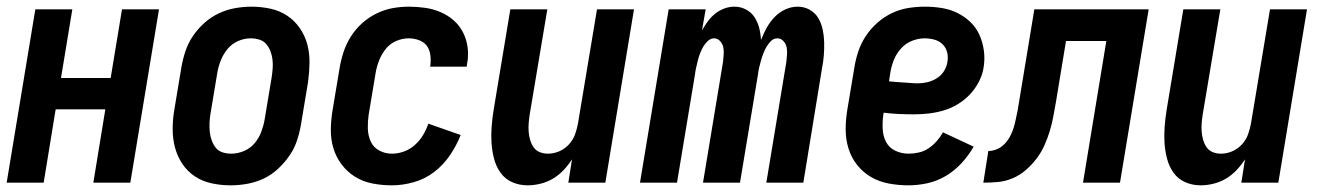

<svg xmlns="http://www.w3.org/2000/svg" viewBox="-24 -548 3963 576"><path d="M-4 0 82 -520H193L159 -314H308L342 -520H453L367 0H256L292 -220H143L107 0Z M668 8Q639 8 611 2Q583 -4 560.5 -19Q538 -34 523 -56.5Q508 -79 501 -105.5Q494 -132 494 -161Q494 -190 499 -219L520 -345Q524 -369 532 -393.5Q540 -418 554.5 -439.5Q569 -461 589 -479Q609 -497 632.5 -508Q656 -519 681 -523.5Q706 -528 730 -528Q759 -528 787 -522Q815 -516 837.5 -501Q860 -486 875.5 -463.5Q891 -441 898 -414.5Q905 -388 904.5 -359Q904 -330 900 -301L879 -175Q875 -151 867 -126.5Q859 -102 844 -80.5Q829 -59 809.5 -41Q790 -23 766.5 -12Q743 -1 717.5 3.5Q692 8 668 8ZM670 -87Q689 -87 708 -95Q727 -103 740 -118.5Q753 -134 760 -153Q767 -172 770 -190L791 -316Q793 -329 794 -342.5Q795 -356 793.5 -369Q792 -382 787.5 -394Q783 -406 775 -415.5Q767 -425 754.5 -429Q742 -433 728 -433Q709 -433 690.5 -425Q672 -417 659 -401.5Q646 -386 638.5 -367Q631 -348 628 -330L607 -204Q605 -191 604.5 -177.5Q604 -164 605.5 -151Q607 -138 611.5 -126Q616 -114 623.5 -104.5Q631 -95 643.5 -91Q656 -87 670 -87Z M1152 8Q1122 8 1093.5 2.5Q1065 -3 1041.5 -17.5Q1018 -32 1001 -54.5Q984 -77 976 -104Q968 -131 968.5 -160.5Q969 -190 974 -219L995 -345Q999 -369 1007 -393Q1015 -417 1029 -439Q1043 -461 1062.5 -478.5Q1082 -496 1105.5 -507.5Q1129 -519 1153.5 -523.5Q1178 -528 1202 -528Q1227 -528 1251.5 -524.5Q1276 -521 1298 -511.5Q1320 -502 1337.5 -486.5Q1355 -471 1365.5 -450Q1376 -429 1379 -404.5Q1382 -380 1377 -355L1376 -348H1266L1267 -351Q1269 -367 1267 -383Q1265 -399 1256.5 -410.5Q1248 -422 1233 -427.5Q1218 -433 1202 -433Q1183 -433 1164.5 -425Q1146 -417 1133.5 -401.5Q1121 -386 1113.5 -367Q1106 -348 1103 -330L1082 -204Q1079 -183 1079.5 -162.5Q1080 -142 1088 -124Q1096 -106 1113.5 -96.5Q1131 -87 1152 -87Q1170 -87 1188 -93.5Q1206 -100 1220.5 -113Q1235 -126 1245 -142.5Q1255 -159 1261 -177L1358 -143Q1346 -112 1326 -82.5Q1306 -53 1278.5 -32Q1251 -11 1217.5 -1.5Q1184 8 1152 8Z M1559 8Q1534 8 1512.5 -1.5Q1491 -11 1477.5 -30Q1464 -49 1458 -72.5Q1452 -96 1450.5 -120Q1449 -144 1451 -169Q1453 -194 1457 -219L1507 -520H1618L1565 -204Q1563 -191 1562 -178Q1561 -165 1562 -152.5Q1563 -140 1566.5 -128Q1570 -116 1577 -106Q1584 -96 1595.5 -91.5Q1607 -87 1620 -87Q1637 -87 1653.5 -94Q1670 -101 1682.5 -114.5Q1695 -128 1701 -144.5Q1707 -161 1710 -178L1767 -520H1878L1792 0H1681L1692 -70Q1681 -53 1667 -38Q1653 -23 1635.5 -12.5Q1618 -2 1598 3Q1578 8 1559 8Z M1896 0 1982 -520H2093L2082 -457Q2090 -471 2099.5 -484Q2109 -497 2121.5 -507Q2134 -517 2149 -522.5Q2164 -528 2179 -528Q2198 -528 2214 -519.5Q2230 -511 2239.5 -496.5Q2249 -482 2253.5 -464.5Q2258 -447 2259 -428Q2266 -446 2275.5 -463.5Q2285 -481 2299 -496Q2313 -511 2331.5 -519.5Q2350 -528 2369 -528Q2389 -528 2405.5 -518.5Q2422 -509 2431 -493.5Q2440 -478 2444 -459.5Q2448 -441 2448.5 -421.5Q2449 -402 2447.5 -382.5Q2446 -363 2442 -343L2386 0H2275L2335 -362Q2336 -373 2337 -384Q2338 -395 2336 -405.5Q2334 -416 2326.5 -424.5Q2319 -433 2308 -433Q2297 -433 2289 -425Q2281 -417 2275.5 -407.5Q2270 -398 2266 -387.5Q2262 -377 2259 -366.5Q2256 -356 2253.5 -345.5Q2251 -335 2250 -325L2196 0H2085L2145 -362Q2146 -373 2147 -384Q2148 -395 2146 -405.5Q2144 -416 2136.5 -424.5Q2129 -433 2118 -433Q2108 -433 2099.5 -425Q2091 -417 2085.5 -407.5Q2080 -398 2076 -387.5Q2072 -377 2069.5 -366.5Q2067 -356 2064.5 -345.5Q2062 -335 2061 -325L2007 0Z M2701 8Q2671 8 2642 2.5Q2613 -3 2589 -17Q2565 -31 2547.5 -53Q2530 -75 2521.5 -102.5Q2513 -130 2513 -159.5Q2513 -189 2518 -219L2539 -345Q2543 -370 2551 -394Q2559 -418 2573.5 -440Q2588 -462 2608.5 -480Q2629 -498 2652.5 -509Q2676 -520 2701 -524Q2726 -528 2751 -528Q2776 -528 2801 -524Q2826 -520 2847.5 -509.5Q2869 -499 2886.5 -482.5Q2904 -466 2914 -444Q2924 -422 2927.5 -397Q2931 -372 2927 -347Q2924 -325 2913 -303.5Q2902 -282 2886 -265Q2870 -248 2849.5 -235.5Q2829 -223 2806.5 -216.5Q2784 -210 2762 -207.5Q2740 -205 2718 -205Q2695 -205 2672.5 -206Q2650 -207 2627 -210L2626 -204Q2623 -183 2624 -161.5Q2625 -140 2634 -122.5Q2643 -105 2661.5 -96Q2680 -87 2702 -87Q2717 -87 2732.5 -90.5Q2748 -94 2761.5 -103Q2775 -112 2786 -124.5Q2797 -137 2805 -151L2897 -108Q2882 -82 2861 -59Q2840 -36 2814 -20.5Q2788 -5 2759 1.5Q2730 8 2701 8ZM2730 -298Q2744 -298 2758.5 -301.5Q2773 -305 2786 -313Q2799 -321 2807.5 -334Q2816 -347 2818 -361Q2821 -376 2817.5 -390.5Q2814 -405 2804 -415Q2794 -425 2779.5 -429Q2765 -433 2750 -433Q2731 -433 2712 -425.5Q2693 -418 2679 -402.5Q2665 -387 2657.5 -368Q2650 -349 2647 -330L2643 -304Q2654 -303 2665 -302Q2676 -301 2686.5 -300.5Q2697 -300 2708 -299Q2719 -298 2730 -298Z M2926 0 2941 -95Q2954 -95 2967 -100.5Q2980 -106 2990 -116.5Q3000 -127 3006.5 -139.5Q3013 -152 3017 -165Q3021 -178 3023.5 -191Q3026 -204 3029 -217L3079 -520H3422L3336 0H3225L3295 -425H3174L3144 -243Q3140 -221 3136 -199Q3132 -177 3125.5 -155.5Q3119 -134 3109.5 -112.5Q3100 -91 3085.5 -72Q3071 -53 3053 -37.5Q3035 -22 3013.5 -13Q2992 -4 2970 -2Q2948 0 2926 0Z M3578 8Q3553 8 3531.5 -1.5Q3510 -11 3496.5 -30Q3483 -49 3477 -72.5Q3471 -96 3469.5 -120Q3468 -144 3470 -169Q3472 -194 3476 -219L3526 -520H3637L3584 -204Q3582 -191 3581 -178Q3580 -165 3581 -152.5Q3582 -140 3585.5 -128Q3589 -116 3596 -106Q3603 -96 3614.5 -91.5Q3626 -87 3639 -87Q3656 -87 3672.5 -94Q3689 -101 3701.5 -114.5Q3714 -128 3720 -144.5Q3726 -161 3729 -178L3786 -520H3897L3811 0H3700L3711 -70Q3700 -53 3686 -38Q3672 -23 3654.5 -12.5Q3637 -2 3617 3Q3597 8 3578 8Z"/></svg>

Font: Iosevka QP
Style: Bold Italic
Weight: 700
Italic angle: -9°
Designer: Belleve Invis
Foundry: Belleve Invis
Version: Version 20.0.0; ttfautohint (v1.8.4)